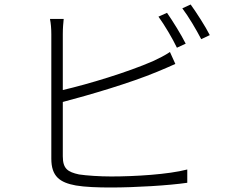

<svg xmlns="http://www.w3.org/2000/svg" viewBox="-20 -825 1040 853"><path d="M805 -631C784 -673 747 -732 722 -768L684 -751C711 -714 747 -653 766 -613ZM259 -372C377 -403 558 -456 678 -506C706 -517 736 -531 759 -541L735 -594C713 -579 687 -566 659 -553C546 -504 375 -452 259 -425V-673C259 -701 261 -721 263 -741H202C206 -721 208 -698 208 -673V-120C208 -41 246 -14 317 -1C357 6 416 8 472 8C581 8 730 -1 812 -13V-72C728 -50 580 -41 474 -41C422 -41 364 -45 331 -50C281 -61 259 -75 259 -131ZM790 -788C818 -751 851 -695 874 -651L912 -669C893 -707 853 -769 827 -805Z"/></svg>

Font: Noto Sans JP Light
Style: Regular
Weight: 300
Designer: Ryoko NISHIZUKA (kana & ideographs); Paul D. Hunt (Latin, Greek & Cyrillic); Wenlong ZHANG (bopomofo); Sandoll Communica
Foundry: Adobe Systems Incorporated
Version: Version 1.004;PS 1.004;hotconv 1.0.82;makeotf.lib2.5.63406